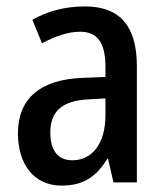

<svg xmlns="http://www.w3.org/2000/svg" viewBox="-20 -569 513 599"><path d="M245 -549C183 -549 127 -534 81 -507L111 -434C153 -456 192 -470 230 -470C283 -470 309 -437 309 -360V-329L237 -326C106 -321 36 -262 36 -153C36 -60 83 10 172 10C240 10 280 -17 315 -74H317L334 0H407V-363C407 -485 356 -549 245 -549ZM256 -259 309 -262V-210C309 -120 267 -69 206 -69C163 -69 137 -96 137 -156C137 -220 172 -255 256 -259Z"/></svg>

Font: Noto Sans Khmer UI Condensed Medium
Style: Regular
Weight: 500
Width: 3
Designer: Danh Hong and the Monotype Design Team
Foundry: Monotype Imaging Inc.
Version: Version 2.002